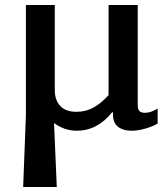

<svg xmlns="http://www.w3.org/2000/svg" viewBox="-20 -511 672 771"><path d="M84 -48V-491H200V-149Q200 -109 222 -85.5Q244 -62 287 -62Q324 -62 354.5 -78.5Q385 -95 416 -129V-491H533V-90Q533 -72 540 -65Q547 -58 562 -58Q586 -58 613 -75V-15Q595 -4 565 5Q535 14 508 14Q475 14 454.5 -1.5Q434 -17 434 -49V-60H430Q371 14 288 14Q239 14 197 -17L208 240H73Z"/></svg>

Font: Maitree Semibold
Style: Regular
Weight: 600
Designer: CadsonDemak Team
Foundry: CadsonDemak
Version: Version 1.000